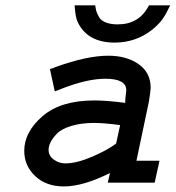

<svg xmlns="http://www.w3.org/2000/svg" viewBox="-20 -666 641 700"><path d="M522.5 -293.9 477.5 -80.1H561.5L543.9 0H373L380.9 -35.2Q283.2 13.7 212.9 13.7Q148.4 13.7 108.4 -23.9Q68.4 -61.5 68.4 -116.2Q68.4 -184.6 134.8 -242.2Q201.2 -299.8 324.2 -299.8Q368.2 -299.8 436.5 -291Q436.5 -306.6 438.5 -319.3Q440.4 -335 440.4 -336.9Q440.4 -378.9 364.3 -378.9Q298.8 -378.9 208 -343.8Q198.2 -339.8 190.9 -336.9Q183.6 -334 179.7 -333L162.1 -414.1Q166 -415 169.9 -416.5Q173.8 -418 176.8 -418.9Q181.6 -421.9 183.6 -421.9Q296.9 -462.9 375 -462.9Q441.4 -462.9 485.4 -432.1Q529.3 -401.4 529.3 -345.7Q529.3 -335 522.5 -293.9ZM403.3 -142.6 418 -210Q359.4 -217.8 323.2 -217.8Q274.4 -217.8 238.8 -206.5Q203.1 -195.3 187 -178.2Q170.9 -161.1 164.1 -147Q157.2 -132.8 157.2 -120.1Q157.2 -97.7 176.3 -84Q195.3 -70.3 217.8 -70.3Q258.8 -70.3 314.9 -94.2Q371.1 -118.2 403.3 -142.6ZM252 -646.5H327.1Q329.1 -632.8 331.5 -624.5Q334 -616.2 341.3 -603.5Q348.6 -590.8 366.2 -584Q383.8 -577.1 409.2 -577.1Q485.4 -577.1 520.5 -641.6L523.4 -646.5H600.6Q585 -614.3 572.8 -596.7Q560.5 -579.1 536.1 -558.6Q475.6 -510.7 398.4 -510.7Q297.9 -510.7 262.7 -586.9Q254.9 -603.5 252 -646.5Z"/></svg>

Font: Thabit-Bold-Oblique
Style: Bold Oblique
Weight: 700
Designer: Regenerated by Nadim Shaikli
Foundry: MAK Alagha
Version: 0.01